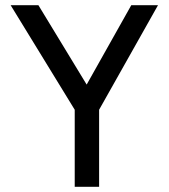

<svg xmlns="http://www.w3.org/2000/svg" viewBox="-20 -720 650 740"><path d="M268 -297 21 -700H128L314 -394L486 -700H589L362 -297V0H268Z"/></svg>

Font: Golos UI VF
Style: Regular
Weight: 400
Designer: A.Korolkova, Vitaly Kuzmin
Foundry: ParaType Ltd
Version: Version 2.000